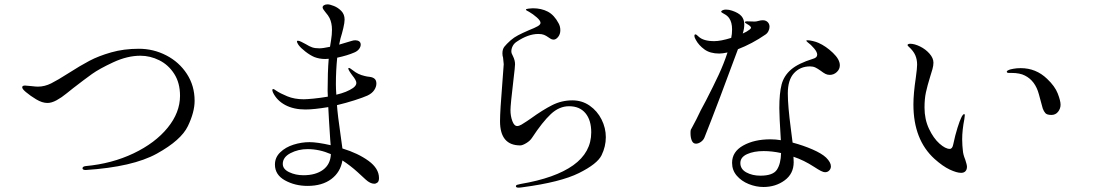

<svg xmlns="http://www.w3.org/2000/svg" viewBox="-20 -826 5040 882"><path d="M359 -53Q359 -61 373 -63Q494 -74 593.5 -121.5Q693 -169 750 -239Q807 -309 807 -386Q807 -445 780.5 -486.5Q754 -528 712 -549Q670 -570 625 -570Q565 -570 500.5 -540Q436 -510 402.5 -486Q369 -462 316 -421Q309 -416 286 -397Q263 -378 240 -365.5Q217 -353 198 -353Q174 -353 146.5 -369.5Q119 -386 99 -403Q82 -417 82 -425Q82 -433 95 -433Q102 -433 123.5 -430.5Q145 -428 154 -428Q185 -428 215 -443Q245 -458 295 -490Q348 -524 390.5 -546.5Q433 -569 491 -585.5Q549 -602 618 -602Q685 -602 744 -571.5Q803 -541 838.5 -486.5Q874 -432 874 -363Q874 -311 843 -246.5Q812 -182 701 -120.5Q590 -59 374 -45Q359 -45 359 -53Z M1721 -8Q1721 7 1714 12.5Q1707 18 1699 18Q1681 18 1660 -1Q1655 -6 1622.5 -35.5Q1590 -65 1553 -89Q1544 -35 1502 -3.5Q1460 28 1393 28Q1335 28 1289 2.5Q1243 -23 1243 -70Q1243 -103 1267.5 -126.5Q1292 -150 1328.5 -161.5Q1365 -173 1402 -173Q1437 -173 1499 -159L1497 -184Q1490 -289 1488 -334Q1422 -323 1383 -323Q1329 -323 1290.5 -343.5Q1252 -364 1234 -401Q1231 -409 1231 -412Q1231 -417 1235 -417Q1238 -417 1242 -414Q1246 -411 1248 -410Q1267 -397 1300 -383.5Q1333 -370 1375 -370Q1389 -370 1420 -373Q1451 -376 1486 -382Q1485 -392 1485 -409Q1485 -495 1490 -556Q1485 -555 1474 -555Q1447 -555 1424 -564Q1405 -572 1383 -589Q1361 -606 1351 -620Q1344 -631 1344 -635Q1344 -639 1348 -639Q1354 -639 1364 -634L1385 -623Q1401 -613 1414 -608.5Q1427 -604 1447 -604Q1463 -604 1496 -611Q1497 -618 1501 -642.5Q1505 -667 1505 -689Q1505 -720 1494 -743Q1488 -755 1475 -770Q1470 -776 1466 -782Q1462 -788 1462 -792Q1462 -798 1468.5 -802Q1475 -806 1485 -806Q1495 -806 1514 -798.5Q1533 -791 1548 -775.5Q1563 -760 1563 -736Q1563 -722 1557 -696.5Q1551 -671 1544 -649L1538 -621L1595 -638Q1604 -641 1612 -641Q1623 -641 1630 -636Q1637 -631 1637 -621Q1637 -611 1629.5 -601Q1622 -591 1608 -585Q1576 -571 1529 -561Q1523 -501 1523 -439Q1523 -419 1525 -391Q1573 -402 1602 -422Q1617 -433 1617 -445Q1617 -457 1599 -479Q1597 -482 1593.5 -486.5Q1590 -491 1587 -496Q1580 -507 1580 -511Q1580 -514 1583 -514Q1587 -514 1601 -503Q1624 -484 1655 -477Q1666 -474 1678 -473Q1694 -471 1702 -463Q1709 -456 1709 -442Q1709 -427 1699 -412Q1689 -397 1668 -387Q1648 -378 1609 -365.5Q1570 -353 1528 -343Q1531 -298 1545 -202L1553 -144Q1625 -122 1673 -87Q1721 -52 1721 -8ZM1500 -118Q1447 -141 1393 -141Q1350 -141 1314.5 -122.5Q1279 -104 1279 -73Q1279 -49 1308.5 -35Q1338 -21 1374 -21Q1430 -21 1464 -46Q1498 -71 1500 -118Z M2350 30Q2350 25 2355.5 23Q2361 21 2372 19Q2531 -8 2613.5 -67Q2696 -126 2696 -218Q2696 -274 2669.5 -306Q2643 -338 2594 -338Q2549 -338 2510.5 -302Q2472 -266 2424 -193Q2415 -179 2397.5 -168.5Q2380 -158 2370 -158Q2277 -158 2277 -269Q2277 -316 2288 -450Q2294 -528 2294 -531Q2294 -537 2291 -561Q2288 -570 2288 -581Q2288 -600 2297 -611.5Q2306 -623 2326 -641Q2341 -654 2360 -664Q2379 -674 2409 -687Q2437 -698 2450 -705.5Q2463 -713 2463 -721Q2463 -731 2446 -746Q2429 -761 2410 -772Q2407 -774 2401.5 -776.5Q2396 -779 2396 -782Q2396 -785 2408.5 -786.5Q2421 -788 2428 -788Q2467 -788 2496.5 -772.5Q2526 -757 2546 -719Q2554 -705 2554 -687Q2554 -669 2544 -656.5Q2534 -644 2523 -644Q2515 -644 2508.5 -648.5Q2502 -653 2500 -654Q2489 -662 2479 -666Q2469 -670 2453 -670Q2406 -670 2353 -634Q2341 -626 2335 -614Q2329 -602 2329 -590Q2329 -581 2336 -569Q2346 -549 2346 -531Q2346 -520 2339 -462Q2325 -345 2325 -320Q2325 -293 2333.5 -270Q2342 -247 2356 -247Q2364 -247 2375.5 -253.5Q2387 -260 2400 -269Q2413 -278 2419 -282Q2473 -321 2516.5 -343Q2560 -365 2609 -365Q2654 -365 2689 -340.5Q2724 -316 2743.5 -277Q2763 -238 2763 -196Q2763 -153 2743.5 -113Q2724 -73 2639.5 -31Q2555 11 2382 34Q2370 36 2363 36Q2350 36 2350 30Z M3370 -600Q3333 -499 3288.5 -381.5Q3244 -264 3216 -194Q3211 -182 3199.5 -174Q3188 -166 3177 -166Q3164 -166 3158 -180Q3152 -194 3152 -215Q3152 -226 3153.5 -230Q3155 -234 3160 -242Q3171 -262 3179 -278Q3197 -317 3223 -364Q3258 -432 3281.5 -482.5Q3305 -533 3322 -585Q3299 -580 3284 -580Q3242 -580 3216 -599Q3190 -618 3177 -642Q3170 -653 3170 -662Q3170 -668 3175 -668Q3179 -668 3189 -658Q3211 -637 3261 -637Q3291 -637 3339 -652Q3343 -669 3343 -691Q3343 -723 3330 -742Q3322 -754 3307.5 -761.5Q3293 -769 3293 -772Q3293 -776 3299.5 -779Q3306 -782 3315 -782Q3329 -782 3343 -777Q3373 -767 3386 -752Q3399 -737 3399 -714Q3399 -694 3392 -672L3410 -681Q3418 -686 3424 -690.5Q3430 -695 3430 -699Q3430 -703 3421 -710Q3417 -713 3409.5 -717Q3402 -721 3402 -724Q3402 -728 3411 -728L3447 -727Q3454 -727 3464.5 -730Q3475 -733 3484 -733Q3498 -733 3506.5 -724.5Q3515 -716 3515 -703Q3515 -693 3510 -683Q3505 -673 3496 -667Q3435 -625 3370 -600ZM3599 -397Q3599 -340 3613 -234Q3619 -192 3621 -171Q3670 -158 3712.5 -139.5Q3755 -121 3775 -102Q3797 -80 3797 -62Q3797 -51 3789.5 -43Q3782 -35 3771 -35Q3762 -35 3750.5 -41Q3739 -47 3719 -60Q3673 -90 3625 -106Q3626 -98 3626 -81Q3626 -28 3584.5 2.5Q3543 33 3487 33Q3453 33 3419.5 19.5Q3386 6 3364.5 -19Q3343 -44 3343 -78Q3343 -129 3394 -157.5Q3445 -186 3519 -186Q3543 -186 3567 -182Q3560 -292 3560 -329Q3560 -398 3570.5 -438Q3581 -478 3614 -506.5Q3647 -535 3715 -556Q3734 -561 3734 -575Q3734 -587 3719.5 -604Q3705 -621 3690 -632Q3684 -637 3684 -639Q3684 -641 3691 -641Q3699 -641 3714 -637.5Q3729 -634 3740 -629Q3774 -614 3806 -583.5Q3838 -553 3838 -526Q3838 -508 3824 -495Q3810 -482 3792 -482Q3781 -482 3772 -486.5Q3763 -491 3750 -501Q3736 -511 3725.5 -516Q3715 -521 3701 -521Q3656 -521 3627.5 -490Q3599 -459 3599 -397ZM3568 -123Q3526 -132 3488 -132Q3443 -132 3412 -118Q3381 -104 3381 -77Q3381 -49 3408.5 -34Q3436 -19 3473 -19Q3531 -19 3549 -46.5Q3567 -74 3568 -123Z M4273 -96Q4176 -184 4176 -346Q4176 -396 4187 -469Q4193 -513 4193 -529Q4193 -553 4184.5 -572.5Q4176 -592 4155 -611Q4149 -616 4149 -619Q4149 -622 4153 -623.5Q4157 -625 4161 -625Q4181 -625 4206.5 -612.5Q4232 -600 4250 -579.5Q4268 -559 4268 -538Q4268 -525 4263.5 -508.5Q4259 -492 4253 -474Q4240 -432 4233.5 -402Q4227 -372 4227 -332Q4227 -278 4247.5 -234.5Q4268 -191 4295.5 -166.5Q4323 -142 4343 -142Q4355 -142 4359 -163Q4368 -206 4378.5 -239Q4389 -272 4395 -284Q4398 -291 4402 -296.5Q4406 -302 4409 -302Q4412 -302 4412 -296Q4412 -291 4410 -279Q4400 -228 4400 -186Q4400 -171 4401 -157.5Q4402 -144 4403 -136Q4404 -117 4414 -93Q4422 -69 4422 -60Q4422 -47 4415 -39.5Q4408 -32 4395 -32Q4375 -32 4343 -47Q4311 -62 4273 -96ZM4770 -328Q4769 -330 4752.5 -392.5Q4736 -455 4688 -479Q4665 -491 4626 -491H4614Q4605 -491 4605 -497Q4605 -501 4615 -505Q4619 -507 4634.5 -510Q4650 -513 4669 -513Q4739 -513 4790 -464Q4826 -430 4839 -396.5Q4852 -363 4852 -345Q4852 -327 4840.5 -312.5Q4829 -298 4810 -298Q4790 -298 4782.5 -306Q4775 -314 4770 -328Z"/></svg>

Font: Shippori Mincho
Style: Regular
Weight: 400
Designer: FONTDASU
Foundry: FONTDASU / Google Inc. / but / Adobe
Version: Version 3.110; ttfautohint (v1.8.3)